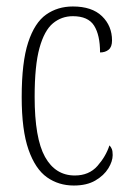

<svg xmlns="http://www.w3.org/2000/svg" viewBox="-20 -563 398 593"><path d="M208 10Q161 10 125 -15.5Q89 -41 68 -101Q47 -161 47 -263Q47 -371 67 -432Q87 -493 122.5 -518Q158 -543 205 -543Q264 -543 295 -513Q326 -483 326 -438Q326 -418 315.5 -409.5Q305 -401 289 -401Q289 -455 270.5 -484Q252 -513 205 -513Q170 -513 143.5 -491Q117 -469 102 -415Q87 -361 87 -264Q87 -136 119 -78.5Q151 -21 211 -21Q255 -21 281 -50.5Q307 -80 318 -114Q323 -109 325.5 -102.5Q328 -96 328 -84Q328 -65 314.5 -43Q301 -21 274.5 -5.5Q248 10 208 10Z"/></svg>

Font: Noto Serif Tamil ExtraCondensed ExtraLight
Style: Italic
Weight: 200
Width: 2
Italic angle: -12°
Designer: Indian Type Foundry, Tom Grace, and the Monotype Design Team
Foundry: Monotype Imaging Inc.
Version: Version 2.003; ttfautohint (v1.8.4.7-5d5b)